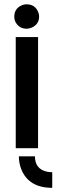

<svg xmlns="http://www.w3.org/2000/svg" viewBox="-20 -694 265 899"><path d="M224.6 185.5Q115.2 185.5 80.1 99.6Q68.4 70.3 68.4 38.1H143.6Q143.6 98.6 202.1 110.4Q213.9 112.3 224.6 112.3ZM46.9 -616.2Q46.9 -652.3 79.1 -668Q91.8 -673.8 104.5 -673.8Q141.6 -673.8 157.2 -641.6Q163.1 -628.9 163.1 -616.2Q163.1 -581.1 129.9 -565.4Q117.2 -559.6 104.5 -559.6Q69.3 -559.6 52.7 -590.8Q46.9 -602.5 46.9 -616.2ZM53.7 0V-520.5H158.2V0Z"/></svg>

Font: Post No Bills Colombo
Style: Bold
Weight: 700
Designer: Kosala Senevirathne, Siva Puranthara, Lasantha Premarathna, Tharique Azeez
Foundry: Mooniak
Version: Version 1.220 ; ttfautohint (v1.6)